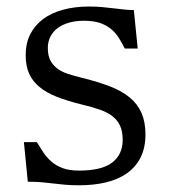

<svg xmlns="http://www.w3.org/2000/svg" viewBox="-20 -549 527 580"><path d="M218.8 -33.7Q287.6 -33.7 319.1 -58.1Q350.6 -82.5 350.6 -126.5Q350.6 -151.4 343 -168.5Q335.4 -185.5 320.3 -197.5Q305.2 -209.5 282.2 -217.5Q259.3 -225.6 228.5 -232.9Q184.6 -243.7 152.3 -256.3Q120.1 -269 99.1 -286.4Q78.1 -303.7 67.9 -326.9Q57.6 -350.1 57.6 -382.3Q57.6 -418.5 71.5 -445.8Q85.4 -473.1 110.6 -491.7Q135.7 -510.3 171.1 -519.8Q206.5 -529.3 249 -529.3Q270 -529.3 288.3 -527.6Q306.6 -525.9 323.2 -523.9Q339.8 -522 355 -520.3Q370.1 -518.6 384.3 -518.6L396 -402.3H356.9Q348.1 -420.4 338.1 -435.8Q328.1 -451.2 314.2 -462.4Q300.3 -473.6 280.8 -480Q261.2 -486.3 233.4 -486.3Q209 -486.3 189 -480.7Q168.9 -475.1 154.5 -464.4Q140.1 -453.6 132.3 -438.5Q124.5 -423.3 124.5 -404.3Q124.5 -381.3 132.1 -366.7Q139.6 -352.1 153.1 -342Q166.5 -332 185.1 -325.9Q203.6 -319.8 225.6 -314.5Q275.4 -302.2 312 -288.1Q348.6 -273.9 372.3 -254.2Q396 -234.4 407.7 -207.3Q419.4 -180.2 419.4 -143.1Q419.4 -102.5 404.8 -73.5Q390.1 -44.4 363.5 -25.6Q336.9 -6.8 300 2Q263.2 10.7 218.8 10.7Q193.4 10.7 175.8 9Q158.2 7.3 142.1 5.4Q126 3.4 108.2 1.7Q90.3 0 64 0L52.2 -119.6H91.3Q101.1 -103.5 111.3 -88.1Q121.6 -72.8 135.7 -60.5Q149.9 -48.3 169.7 -41Q189.5 -33.7 218.8 -33.7Z"/></svg>

Font: Arian AMU Serif
Style: Regular
Weight: 400
Designer: Ruben Hakobyan (Tarumian)
Foundry: Ruben Hakobyan (Tarumian)
Version: Version 1.002